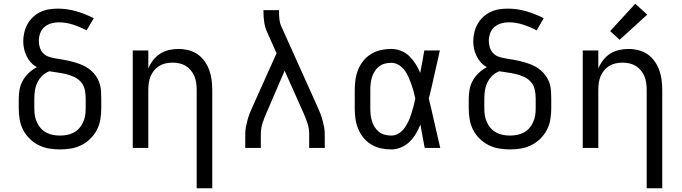

<svg xmlns="http://www.w3.org/2000/svg" viewBox="-20 -789 3640 1024"><path d="M300 8Q271 8 241.5 3Q212 -2 186 -15Q160 -28 138.5 -49Q117 -70 103.5 -96Q90 -122 85 -151.5Q80 -181 80 -210V-263Q80 -289 85 -314.5Q90 -340 103 -362Q116 -384 135 -401.5Q154 -419 177 -431Q159 -440 145 -455.5Q131 -471 122 -489.5Q113 -508 108.5 -528Q104 -548 104 -569Q104 -592 109.5 -615.5Q115 -639 126.5 -660Q138 -681 155.5 -697.5Q173 -714 194.5 -724.5Q216 -735 240 -739Q264 -743 287 -743Q338 -743 386.5 -729Q435 -715 480 -692L442 -627Q408 -645 370 -657.5Q332 -670 293 -670Q272 -670 252 -664Q232 -658 216.5 -644.5Q201 -631 194 -611Q187 -591 187 -570Q187 -552 193 -534Q199 -516 212 -503.5Q225 -491 242.5 -485.5Q260 -480 278.5 -477Q297 -474 315 -471Q333 -468 350.5 -464Q368 -460 385.5 -454.5Q403 -449 420 -441.5Q437 -434 452 -423.5Q467 -413 479 -399.5Q491 -386 500 -370Q509 -354 513.5 -336Q518 -318 519 -300Q520 -282 520 -263V-210Q520 -181 515 -151.5Q510 -122 496.5 -96Q483 -70 461.5 -49Q440 -28 414 -15Q388 -2 358.5 3Q329 8 300 8ZM300 -66Q319 -66 337.5 -69.5Q356 -73 373 -82Q390 -91 402.5 -105Q415 -119 423 -136.5Q431 -154 434 -172.5Q437 -191 437 -210V-263Q437 -286 432.5 -309Q428 -332 413 -350Q398 -368 377 -378Q356 -388 333.5 -393.5Q311 -399 288.5 -402Q266 -405 243 -409Q222 -401 206 -385.5Q190 -370 180 -350Q170 -330 166.5 -308Q163 -286 163 -263V-210Q163 -191 166 -172.5Q169 -154 177 -136.5Q185 -119 197.5 -105Q210 -91 227 -82Q244 -73 262.5 -69.5Q281 -66 300 -66Z M1029 215V-310Q1029 -328 1026.5 -346.5Q1024 -365 1017 -382Q1010 -399 998 -413.5Q986 -428 970.5 -437.5Q955 -447 936.5 -451Q918 -455 900 -455Q882 -455 863.5 -451Q845 -447 829.5 -437.5Q814 -428 802 -413.5Q790 -399 783 -382Q776 -365 773.5 -346.5Q771 -328 771 -310V0H688V-520H771V-424Q781 -448 797 -468.5Q813 -489 834 -502.5Q855 -516 880.5 -522Q906 -528 932 -528Q958 -528 984.5 -521.5Q1011 -515 1033 -500Q1055 -485 1071 -462.5Q1087 -440 1096 -415Q1105 -390 1108.5 -363.5Q1112 -337 1112 -310V215Z M1288 0V-74Q1288 -93 1291.5 -111.5Q1295 -130 1300 -148.5Q1305 -167 1312 -185Q1319 -203 1327 -220L1455 -505L1404 -619Q1393 -644 1389 -672Q1385 -700 1385 -728V-735H1468V-728Q1468 -708 1470 -687.5Q1472 -667 1480 -649L1673 -220Q1681 -203 1688 -185Q1695 -167 1700 -148.5Q1705 -130 1708.5 -111.5Q1712 -93 1712 -74V0H1629V-74Q1629 -104 1619.5 -133Q1610 -162 1597 -190L1498 -412L1403 -191Q1397 -177 1391 -162.5Q1385 -148 1380.5 -133.5Q1376 -119 1373.5 -104Q1371 -89 1371 -74V0Z M2066 8Q2038 8 2011 2Q1984 -4 1960 -18.5Q1936 -33 1918.5 -54.5Q1901 -76 1890.5 -101.5Q1880 -127 1876 -154.5Q1872 -182 1872 -210V-310Q1872 -338 1876 -365.5Q1880 -393 1890.5 -418.5Q1901 -444 1918.5 -465.5Q1936 -487 1960 -501.5Q1984 -516 2011 -522Q2038 -528 2066 -528Q2093 -528 2118.5 -518Q2144 -508 2163 -489.5Q2182 -471 2196.5 -448Q2211 -425 2221 -400Q2227 -430 2232.5 -460Q2238 -490 2243 -520H2326Q2311 -456 2297 -391.5Q2283 -327 2267 -263Q2283 -198 2297.5 -132Q2312 -66 2328 0H2245Q2239 -31 2233.5 -62Q2228 -93 2222 -125Q2212 -99 2198 -75.5Q2184 -52 2164.5 -33Q2145 -14 2119 -3Q2093 8 2066 8ZM2066 -66Q2087 -66 2105.5 -77Q2124 -88 2136.5 -105Q2149 -122 2158 -141.5Q2167 -161 2173.5 -181.5Q2180 -202 2185.5 -222.5Q2191 -243 2195 -263Q2191 -283 2185.5 -303Q2180 -323 2173 -342.5Q2166 -362 2157.5 -381Q2149 -400 2136 -416.5Q2123 -433 2105 -443.5Q2087 -454 2066 -454Q2049 -454 2032 -449.5Q2015 -445 2001.5 -434.5Q1988 -424 1978.5 -409Q1969 -394 1964 -378Q1959 -362 1957 -344.5Q1955 -327 1955 -310V-210Q1955 -193 1957 -175.5Q1959 -158 1964 -142Q1969 -126 1978.5 -111Q1988 -96 2001.5 -85.5Q2015 -75 2032 -70.5Q2049 -66 2066 -66Z M2700 8Q2671 8 2641.5 3Q2612 -2 2586 -15Q2560 -28 2538.5 -49Q2517 -70 2503.5 -96Q2490 -122 2485 -151.5Q2480 -181 2480 -210V-263Q2480 -289 2485 -314.5Q2490 -340 2503 -362Q2516 -384 2535 -401.5Q2554 -419 2577 -431Q2559 -440 2545 -455.5Q2531 -471 2522 -489.5Q2513 -508 2508.5 -528Q2504 -548 2504 -569Q2504 -592 2509.5 -615.5Q2515 -639 2526.5 -660Q2538 -681 2555.5 -697.5Q2573 -714 2594.5 -724.5Q2616 -735 2640 -739Q2664 -743 2687 -743Q2738 -743 2786.5 -729Q2835 -715 2880 -692L2842 -627Q2808 -645 2770 -657.5Q2732 -670 2693 -670Q2672 -670 2652 -664Q2632 -658 2616.5 -644.5Q2601 -631 2594 -611Q2587 -591 2587 -570Q2587 -552 2593 -534Q2599 -516 2612 -503.5Q2625 -491 2642.5 -485.5Q2660 -480 2678.5 -477Q2697 -474 2715 -471Q2733 -468 2750.5 -464Q2768 -460 2785.5 -454.5Q2803 -449 2820 -441.5Q2837 -434 2852 -423.5Q2867 -413 2879 -399.5Q2891 -386 2900 -370Q2909 -354 2913.5 -336Q2918 -318 2919 -300Q2920 -282 2920 -263V-210Q2920 -181 2915 -151.5Q2910 -122 2896.5 -96Q2883 -70 2861.5 -49Q2840 -28 2814 -15Q2788 -2 2758.5 3Q2729 8 2700 8ZM2700 -66Q2719 -66 2737.5 -69.5Q2756 -73 2773 -82Q2790 -91 2802.5 -105Q2815 -119 2823 -136.5Q2831 -154 2834 -172.5Q2837 -191 2837 -210V-263Q2837 -286 2832.5 -309Q2828 -332 2813 -350Q2798 -368 2777 -378Q2756 -388 2733.5 -393.5Q2711 -399 2688.5 -402Q2666 -405 2643 -409Q2622 -401 2606 -385.5Q2590 -370 2580 -350Q2570 -330 2566.5 -308Q2563 -286 2563 -263V-210Q2563 -191 2566 -172.5Q2569 -154 2577 -136.5Q2585 -119 2597.5 -105Q2610 -91 2627 -82Q2644 -73 2662.5 -69.5Q2681 -66 2700 -66Z M3429 215V-310Q3429 -328 3426.5 -346.5Q3424 -365 3417 -382Q3410 -399 3398 -413.5Q3386 -428 3370.5 -437.5Q3355 -447 3336.5 -451Q3318 -455 3300 -455Q3282 -455 3263.5 -451Q3245 -447 3229.5 -437.5Q3214 -428 3202 -413.5Q3190 -399 3183 -382Q3176 -365 3173.5 -346.5Q3171 -328 3171 -310V0H3088V-520H3171V-424Q3181 -448 3197 -468.5Q3213 -489 3234 -502.5Q3255 -516 3280.5 -522Q3306 -528 3332 -528Q3358 -528 3384.5 -521.5Q3411 -515 3433 -500Q3455 -485 3471 -462.5Q3487 -440 3496 -415Q3505 -390 3508.5 -363.5Q3512 -337 3512 -310V215ZM3285 -577 3234 -623 3368 -769 3432 -711Z"/></svg>

Font: Zed Mono Extended
Style: Regular
Weight: 400
Width: 7
Monospace: yes
Designer: Belleve Invis
Foundry: Belleve Invis
Version: Version 1.0.0; ttfautohint (v1.8.4)